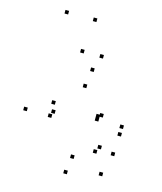

<svg xmlns="http://www.w3.org/2000/svg" viewBox="-124 -918 868 1030"><g transform="rotate(15 310.0 -403.0)"><path d="M532 -16.5V-36.5H512V-16.5ZM566.4 -137.3V-157.3H546.4V-137.3ZM487.9 -154.2V-174.2H467.9V-154.2ZM470.4 -125.5V-145.5H450.4V-125.5ZM359.8 -66.8V-86.8H339.8V-66.8ZM198.8 -274.2V-294.2H178.8V-274.2ZM327.3 -451.1V-471.1H307.3V-451.1ZM435.8 -312.4V-332.4H415.8V-312.4ZM435.8 -294.7V-314.7H415.8V-294.7ZM453.5 -321.6V-341.6H433.5V-321.6ZM187.1 -321.6V-341.6H167.1V-321.6ZM187.1 -248.5V-268.5H167.1V-248.5ZM573.9 -248.5V-268.5H553.9V-248.5ZM573.9 -290.3V-310.3H553.9V-290.3ZM343.1 -545.3V-565.3H323.1V-545.3ZM50.8 -249.2V-269.2H30.8V-249.2ZM345.9 22V2H325.9V22ZM372.4 -627.4V-647.4H352.4V-627.4ZM287.7 -807.7V-827.7H267.7V-807.7ZM130.6 -807.7V-827.7H110.6V-807.7ZM265.4 -627.4V-647.4H245.4V-627.4Z"/></g></svg>

Font: Monaspace Xenon Dots Var
Style: Regular
Weight: 400
Designer: Riley Cran and the Lettermatic Team
Version: Version 1.100 (Monaspace Xenon Dots)